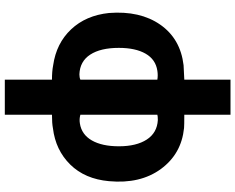

<svg xmlns="http://www.w3.org/2000/svg" viewBox="-110 -660 978 798"><g transform="rotate(90 379.0 -261.0)"><path d="M457 208H311V12Q276 12 251 7Q160 -6 102 -67.5Q44 -129 34 -225Q24 -354 82.5 -438Q141 -522 251 -535L311 -538V-730H457V-538Q502 -538 512 -537Q620 -526 682.5 -440.5Q745 -355 733 -225Q724 -125 664 -64Q604 -3 513 8Q493 12 457 12ZM479 -428Q463 -428 457 -426V-106Q475 -101 493 -104Q539 -111 563.5 -153.5Q588 -196 588 -266Q588 -339 560 -382Q532 -425 479 -428ZM289 -102Q302 -102 311 -106V-426Q293 -429 274 -426Q227 -419 203 -377Q179 -335 179 -266Q179 -190 207 -147Q235 -104 289 -102Z"/></g></svg>

Font: Repo
Style: Bold
Weight: 700
Designer: Stefan Peev
Foundry: Context Ltd
Version: Version 001.000